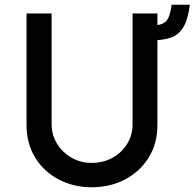

<svg xmlns="http://www.w3.org/2000/svg" viewBox="-20 -783 822 811"><path d="M198 -259Q198 -213 221 -176Q244 -139 282 -117Q320 -95 367 -95Q417 -95 456 -117Q495 -139 517.5 -176Q540 -213 540 -259V-726H645V-256Q645 -177 608 -117.5Q571 -58 508 -25Q445 8 367 8Q291 8 228 -25Q165 -58 128.5 -117.5Q92 -177 92 -256V-726H198ZM626 -676Q666 -676 682.5 -694.5Q699 -713 705 -763H782Q774 -700 754 -667.5Q734 -635 701.5 -624Q669 -613 626 -613Z"/></svg>

Font: Josefin Sans Medium
Style: Regular
Weight: 500
Designer: Santiago Orozco
Foundry: Typemade
Version: Version 2.001